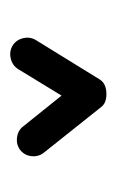

<svg xmlns="http://www.w3.org/2000/svg" viewBox="58 -832 238 395"><g transform="rotate(90 177.5 -635.0)"><path d="M74.2 -541.5Q62.5 -548.8 59.1 -563Q55.7 -577.1 63 -589.4L144 -720.7Q152.3 -733.9 172.4 -734.4Q192.4 -734.9 200.7 -723.6L294.4 -606Q303.2 -595.2 301.8 -580.6Q300.3 -565.9 289.1 -557.1Q278.3 -548.8 263.7 -550.5Q249 -552.2 240.7 -563L177.2 -642.1L122.6 -552.7Q115.2 -541 100.8 -537.6Q86.4 -534.2 74.2 -541.5Z"/></g></svg>

Font: Mikhak Bold
Style: Regular
Weight: 700
Designer: Amin Abedi
Version: Version 3.3